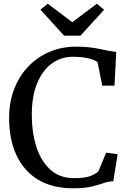

<svg xmlns="http://www.w3.org/2000/svg" viewBox="-20 -1002 694 1033"><path d="M373.5 11Q262 11 185.2 -35.2Q108.5 -81.5 68.8 -166.5Q29 -251.5 29 -366.5Q29 -452 56.2 -522.8Q83.5 -593.5 132.5 -644.5Q181.5 -695.5 247 -723.2Q312.5 -751 389.5 -751Q458 -751 514.2 -738.8Q570.5 -726.5 605.5 -722.5L596 -541H530L505 -667.5Q492.5 -678.5 458.8 -687.5Q425 -696.5 372 -696.5Q309 -696.5 259 -660.5Q209 -624.5 180 -554.5Q151 -484.5 151 -382.5Q151 -290 175.5 -213Q200 -136 250.2 -89.8Q300.5 -43.5 378 -43.5Q435 -43.5 463.2 -53.8Q491.5 -64 509 -79L551 -180.5L613 -172.5L589.5 -27Q561.5 -25.5 535 -16.2Q508.5 -7 471.5 2Q434.5 11 373.5 11ZM237 -982 369 -882.5 501 -982 540 -949.5 413 -810H325L197.5 -950Z"/></svg>

Font: Merriweather
Style: Regular
Weight: 400
Designer: Eben Sorkin
Foundry: Eben Sorkin
Version: Version 2.100; ttfautohint (v1.7.19-72a1) -l 8 -r 50 -G 200 